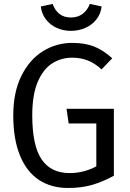

<svg xmlns="http://www.w3.org/2000/svg" viewBox="-20 -933 655 965"><path d="M46.7 -353.3Q46.7 -469.7 87.7 -552.1Q128.7 -634.4 196.2 -675.9Q263.6 -717.4 342.1 -717.4Q408.2 -717.4 454.4 -698.7Q500.5 -680 544.1 -640L490.3 -584.1Q457.9 -614.4 422.1 -628.7Q386.2 -643.1 342.6 -643.1Q287.7 -643.1 242.6 -614.6Q197.4 -586.2 169.7 -521.5Q142.1 -456.9 142.1 -353.3Q142.1 -202.1 188.7 -132.6Q235.4 -63.1 329.7 -63.1Q401 -63.1 464.1 -96.9V-312.3H325.1L314.4 -386.2H552.3V-49.7Q497.9 -20 444.4 -4.1Q390.8 11.8 321.5 11.8Q236.9 11.8 175.4 -29Q113.8 -69.7 80.3 -151.5Q46.7 -233.3 46.7 -353.3ZM185.1 -900.5 244.6 -913.3Q255.9 -881 278.7 -863.1Q301.5 -845.1 336.4 -845.1Q371.3 -845.1 395.6 -863.6Q420 -882.1 431.3 -913.3L490.8 -900.5Q486.7 -864.1 465.1 -836.2Q443.6 -808.2 409.7 -793.1Q375.9 -777.9 336.4 -777.9Q297.4 -777.9 264.4 -793.1Q231.3 -808.2 210.3 -836.2Q189.2 -864.1 185.1 -900.5Z"/></svg>

Font: Fira Code
Style: Regular
Weight: 400
Designer: Carrois Corporate, Edenspiekermann AG, Nikita Prokopov
Foundry: Carrois Corporate, Edenspiekermann AG, Nikita Prokopov
Version: Version 5.002